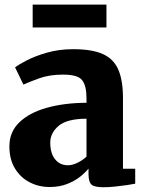

<svg xmlns="http://www.w3.org/2000/svg" viewBox="-20 -776 610 808"><path d="M19.5 -160Q19.5 -221 61.8 -261.5Q104 -302 177.2 -322.5Q250.5 -343 344 -343.5V-363Q344 -414.5 326 -438.2Q308 -462 245.5 -462Q188 -462 145.2 -446.5Q102.5 -431 78.5 -420L43.5 -492.5Q56.5 -503 91.2 -521.2Q126 -539.5 176.8 -554.2Q227.5 -569 288 -569Q368 -569 413.5 -548.2Q459 -527.5 478.2 -482.2Q497.5 -437 497.5 -363.5V-66H549V-3Q537.5 -0.5 514 3Q490.5 6.5 463.8 9.2Q437 12 415.5 12Q377 12 364.8 0.5Q352.5 -11 352.5 -43.5V-66.5Q340 -50.5 317 -32.2Q294 -14 261.8 -1.5Q229.5 11 188.5 11Q143 11 104.5 -9Q66 -29 42.8 -67.2Q19.5 -105.5 19.5 -160ZM266 -80.5Q284.5 -80.5 306.5 -91.2Q328.5 -102 344 -117V-276.5Q261 -276 226.2 -246Q191.5 -216 191.5 -176Q191.5 -131 211.8 -105.8Q232 -80.5 266 -80.5ZM428 -756.5V-660.5H117.5V-756.5Z"/></svg>

Font: Merriweather Black
Style: Regular
Weight: 900
Designer: Eben Sorkin
Foundry: Eben Sorkin
Version: Version 2.200;gftools[0.9.31]